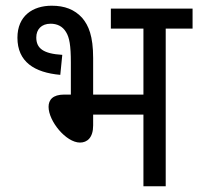

<svg xmlns="http://www.w3.org/2000/svg" viewBox="-20 -652 694 672"><path d="M161 -632C94 -632 41 -596 41 -520C41 -436 100 -398 191 -390L198 -460C131 -464 107 -483 107 -521C107 -549 125 -569 157 -569C180 -569 199 -560 211 -540C223 -521 228 -493 228 -433V-321H205C164 -321 150 -302 150 -278C150 -228 211 -153 260 -153C285 -153 306 -170 306 -213V-251H482V0H560V-552H654V-622H368V-552H482V-321H306V-449C306 -526 290 -563 268 -589C241 -619 206 -632 161 -632Z"/></svg>

Font: Noto Sans SemiCondensed
Style: Italic
Weight: 400
Width: 4
Italic angle: -12°
Designer: Monotype Design Team
Foundry: Monotype Imaging Inc.
Version: Version 2.013